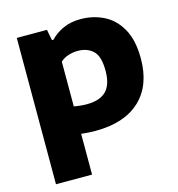

<svg xmlns="http://www.w3.org/2000/svg" viewBox="-114 -656 903 974"><g transform="rotate(-15 338.0 -168.5)"><path d="M60 220V-548.5H218.5L229.5 -491.5H237.5Q265 -521 304.8 -539Q344.5 -557 396 -557Q462.5 -557 518 -529.2Q573.5 -501.5 607.2 -441.5Q641 -381.5 641 -285Q641 -143.5 558.5 -66.5Q476 10.5 324 10.5Q304.5 10.5 285.2 9.2Q266 8 249.5 6V220ZM317 -131.5Q385 -131.5 418.5 -165Q452 -198.5 452 -271.5Q452 -347.5 421.5 -376.2Q391 -405 341.5 -405Q317 -405 292.5 -397.5Q268 -390 249.5 -373V-138Q263.5 -135.5 281.2 -133.5Q299 -131.5 317 -131.5Z"/></g></svg>

Font: Encode Sans Semi Expanded ExtraBold
Style: Regular
Weight: 800
Width: 6
Designer: Multiple Designers
Foundry: Impallari Type
Version: Version 3.000; ttfautohint (v1.8.3) -l 8 -r 50 -G 200 -x 14 